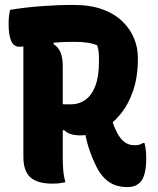

<svg xmlns="http://www.w3.org/2000/svg" viewBox="-20 -740 640 780"><path d="M427 -292Q430 -268 437 -245.5Q444 -223 455 -202Q470 -174 487 -162Q504 -150 526 -150Q539 -150 545.5 -152Q552 -154 561 -159H567Q571 -143 572.5 -128.5Q574 -114 574 -97Q574 -59 567.5 -35Q561 -11 550 0Q539 11 526.5 15.5Q514 20 497 20Q471 20 448 12Q425 4 406 -14.5Q387 -33 372 -62Q351 -105 339 -144Q327 -183 322 -226ZM21 -700Q81 -710 148 -715Q215 -720 278 -720Q349 -720 399 -701Q449 -682 480 -650.5Q511 -619 525.5 -582Q540 -545 540 -509V-498Q540 -426 520 -369Q500 -312 466 -272Q432 -232 390 -211Q348 -190 305 -190Q285 -190 268.5 -195Q252 -200 241 -211H202V-323Q213 -319 225 -317.5Q237 -316 266 -316Q301 -316 327 -334.5Q353 -353 367.5 -391.5Q382 -430 382 -488V-503Q382 -517 380.5 -530Q379 -543 375 -556Q355 -564 333 -567Q311 -570 282 -570Q227 -570 180.5 -565Q134 -560 102.5 -555Q71 -550 59 -550Q36 -550 25.5 -573.5Q15 -597 15 -643Q15 -660 16.5 -673.5Q18 -687 21 -700ZM246 0Q233 3 221.5 4.5Q210 6 193 6Q132 6 103.5 -19.5Q75 -45 75 -103Q75 -164 75 -225Q75 -286 75 -347Q75 -408 75 -469Q75 -530 75 -591H207L197 -561Q217 -549 226 -527Q235 -505 235 -472Q235 -409 235 -346.5Q235 -284 235 -221.5Q235 -159 235 -96Q235 -73 237 -48Q239 -23 246 0Z"/></svg>

Font: Recursive Monospace Casual ExtraBold
Style: Regular
Weight: 800
Version: Version 1.047